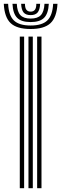

<svg xmlns="http://www.w3.org/2000/svg" viewBox="-49 -993 323 1013"><path d="M147 0V-800H169.9V0ZM55.4 0V-800H78.3V0ZM101.2 0V-800H124.1V0ZM112.6 -840Q40.1 -840 7.2 -870.9Q-25.6 -901.8 -29 -972.9H-6.1Q-3.3 -911.6 24.4 -885Q52 -858.4 112.6 -858.4Q173 -858.4 200.6 -885Q228.2 -911.6 231.4 -972.9H254.3Q250.4 -901.8 217.5 -870.9Q184.6 -840 112.6 -840ZM112.6 -876.6Q63.6 -876.6 41.5 -899Q19.3 -921.3 16.8 -972.9H39.6Q41.6 -931.3 58.6 -913.2Q75.5 -895 112.6 -895Q149.6 -895 166.6 -913.2Q183.5 -931.3 185.7 -972.9H208.5Q205.9 -921.3 183.6 -899Q161.3 -876.6 112.6 -876.6ZM112.6 -913.3Q87.3 -913.3 75.6 -927.1Q64 -940.9 62.5 -972.9H82.7Q82.7 -950.8 90.5 -941.2Q98.2 -931.6 112.6 -931.6Q127.3 -931.6 135 -941.2Q142.7 -950.8 142.6 -972.9H162.8Q161.1 -940.9 149.5 -927.1Q137.8 -913.3 112.6 -913.3Z"/></svg>

Font: Big Shoulders Inline Text Thin
Style: Regular
Weight: 100
Designer: Patric King
Foundry: XO Type Co
Version: Version 2.002